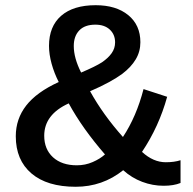

<svg xmlns="http://www.w3.org/2000/svg" viewBox="-20 -712 744 742"><path d="M41 -185.5Q41 -252.4 81.3 -304.2Q121.6 -356 207 -395Q189.5 -429.2 179.4 -465.8Q169.4 -502.4 169.4 -534.7Q169.4 -609.9 216.3 -650.9Q263.2 -691.9 349.6 -691.9Q428.7 -691.9 475.6 -653.6Q522.5 -615.2 522.5 -548.8Q522.5 -512.7 504.6 -482.7Q486.8 -452.6 452.1 -426.3Q432.1 -411.6 401.6 -394.8Q371.1 -377.9 328.1 -359.4Q378.4 -268.6 455.1 -182.6Q507.3 -261.7 534.7 -367.7L626 -337.9Q594.2 -222.7 528.8 -125Q572.3 -85 620.6 -85Q653.8 -85 677.7 -92.8V-4.9Q651.4 5.9 612.3 5.9Q569.8 5.9 529.5 -9.3Q489.3 -24.4 456.1 -54.2Q376 9.8 272.5 9.8Q162.1 9.8 101.6 -41.7Q41 -93.3 41 -185.5ZM424.8 -548.3Q424.8 -578.6 404.3 -597.7Q383.8 -616.7 348.6 -616.7Q307.6 -616.7 286.4 -594.5Q265.1 -572.3 265.1 -534.2Q265.1 -487.8 293.5 -431.6Q349.1 -455.1 374 -471.2Q398.4 -487.8 411.6 -506.6Q424.8 -525.4 424.8 -548.3ZM385.7 -115.2Q342.8 -164.6 307.6 -213.9Q272.5 -263.2 245.6 -312.5Q150.9 -269.5 150.9 -187.5Q150.9 -135.3 184.8 -104.2Q218.8 -73.2 276.9 -73.2Q309.6 -73.2 338.1 -85.7Q366.7 -98.1 385.7 -115.2Z"/></svg>

Font: Arimo SemiBold
Style: Regular
Weight: 600
Designer: Steve Matteson
Foundry: Monotype Imaging Inc.
Version: Version 1.33